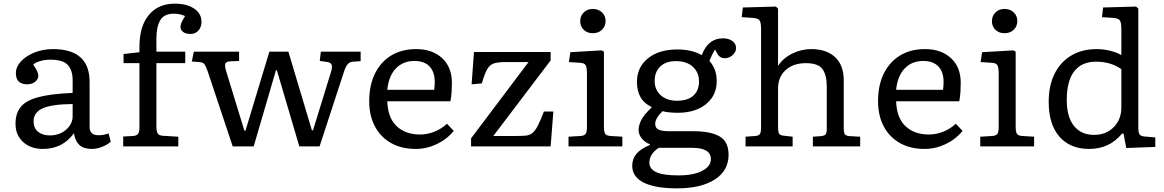

<svg xmlns="http://www.w3.org/2000/svg" viewBox="-20 -802 6380 1052"><path d="M215 14Q148 14 106.5 -24Q65 -62 65 -124Q65 -181 94 -216.5Q123 -252 191.5 -270Q260 -288 378 -293V-364Q378 -416 352 -445.5Q326 -475 255 -475Q227 -475 200.5 -467.5Q174 -460 162 -448Q177 -426 183.5 -411.5Q190 -397 190 -389Q190 -367 172 -353.5Q154 -340 130 -340Q67 -340 67 -401Q67 -436 95 -466Q123 -496 169.5 -514.5Q216 -533 270 -533Q471 -533 471 -353V-105Q471 -61 520 -61Q548 -61 575 -71L587 -26Q570 -10 541 2Q512 14 483 14Q438 14 415 -7.5Q392 -29 385 -72Q323 14 215 14ZM254 -60Q288 -60 316 -74Q344 -88 361 -112Q378 -136 378 -164V-232Q266 -231 215 -209Q164 -187 164 -137Q164 -100 188.5 -80Q213 -60 254 -60Z M655 0V-54L710 -57Q727 -58 735.5 -67.5Q744 -77 744 -104V-456H657V-506L744 -516V-545Q744 -658 795.5 -720Q847 -782 938 -782Q1003 -782 1043.5 -755Q1084 -728 1084 -682Q1084 -654 1067.5 -635Q1051 -616 1024 -616Q999 -616 984 -626.5Q969 -637 969 -655Q969 -666 974.5 -678.5Q980 -691 994 -714Q981 -720 966.5 -723.5Q952 -727 932 -727Q879 -727 858 -691Q837 -655 837 -593V-519H995V-456H837V-107Q837 -84 843.5 -72Q850 -60 872 -58L957 -53V0Z M1255 0 1118 -411Q1109 -437 1101 -449Q1093 -461 1070 -462L1031 -465L1042 -519H1290V-468L1242 -466Q1220 -465 1215 -454Q1210 -443 1218 -416L1319 -86H1325L1456 -519H1560L1689 -88H1695L1794 -409Q1802 -435 1797 -447.5Q1792 -460 1769 -463L1732 -468L1738 -519H1956V-467L1915 -464Q1898 -463 1887 -452.5Q1876 -442 1865 -410L1731 0H1620L1497 -417H1492L1370 0Z M2258 14Q2180 14 2123 -18Q2066 -50 2034.5 -109Q2003 -168 2003 -247Q2003 -336 2035 -400Q2067 -464 2124.5 -498.5Q2182 -533 2260 -533Q2349 -533 2402.5 -483.5Q2456 -434 2456 -349Q2456 -323 2454.5 -298.5Q2453 -274 2448 -247H2102Q2105 -156 2153.5 -110.5Q2202 -65 2281 -65Q2322 -65 2360.5 -80.5Q2399 -96 2429 -124L2466 -85Q2429 -39 2373.5 -12.5Q2318 14 2258 14ZM2102 -310H2359Q2362 -330 2362 -353Q2362 -408 2333.5 -438Q2305 -468 2250 -468Q2189 -468 2149.5 -427.5Q2110 -387 2102 -310Z M2561 0V-44L2876 -462H2750Q2709 -462 2686 -454.5Q2663 -447 2649 -422Q2635 -397 2620 -345L2564 -340L2577 -517H2997V-471L2683 -57H2809Q2841 -57 2861.5 -59Q2882 -61 2897 -73Q2912 -85 2926.5 -112.5Q2941 -140 2960 -191H3012L2997 0Z M3228 -620Q3198 -620 3178.5 -638.5Q3159 -657 3159 -686Q3159 -715 3178.5 -734Q3198 -753 3228 -753Q3258 -753 3278 -734.5Q3298 -716 3298 -687Q3298 -658 3278.5 -639Q3259 -620 3228 -620ZM3095 0V-53L3162 -57Q3183 -59 3189.5 -69.5Q3196 -80 3196 -108V-398Q3196 -434 3188.5 -445.5Q3181 -457 3157 -458L3097 -462L3105 -516L3276 -526L3289 -519V-104Q3289 -85 3294 -72Q3299 -59 3324 -57L3390 -53V0Z M3690 230Q3570 230 3507 198.5Q3444 167 3444 106Q3444 69 3466.5 41.5Q3489 14 3541 -8V-12Q3516 -20 3497.5 -42Q3479 -64 3479 -89Q3479 -115 3493.5 -144Q3508 -173 3550 -213V-216Q3470 -253 3470 -353Q3470 -434 3530.5 -482.5Q3591 -531 3691 -531Q3770 -531 3825 -500Q3860 -592 3941 -592Q3973 -592 3993 -577Q4013 -562 4013 -539Q4013 -517 3994 -500Q3975 -483 3952 -483Q3923 -483 3909 -510L3898 -531Q3881 -504 3867 -468Q3907 -424 3907 -358Q3907 -279 3848.5 -231.5Q3790 -184 3693 -184Q3670 -184 3646 -186.5Q3622 -189 3610 -193Q3570 -153 3570 -124Q3570 -99 3590.5 -91Q3611 -83 3645 -83H3782Q3872 -83 3922 -55Q3972 -27 3972 46Q3972 133 3896.5 181.5Q3821 230 3690 230ZM3689 -250Q3748 -250 3779 -278Q3810 -306 3810 -355Q3810 -405 3776.5 -436Q3743 -467 3683 -467Q3628 -467 3597.5 -437.5Q3567 -408 3567 -358Q3567 -310 3600.5 -280Q3634 -250 3689 -250ZM3698 159Q3780 159 3827.5 134Q3875 109 3875 70Q3875 8 3773 8H3589Q3538 42 3538 89Q3538 123 3575 141Q3612 159 3698 159Z M4065 0V-53L4120 -57Q4139 -59 4144.5 -69Q4150 -79 4150 -104V-644Q4150 -678 4142 -690Q4134 -702 4103 -704L4044 -708L4050 -761L4231 -766L4243 -755V-442H4244Q4270 -483 4320 -508Q4370 -533 4425 -533Q4508 -533 4555.5 -489Q4603 -445 4603 -362V-98Q4603 -82 4607 -70Q4611 -58 4636 -56L4693 -53V0H4434V-53L4477 -56Q4497 -58 4503.5 -65.5Q4510 -73 4510 -97V-328Q4510 -392 4486 -424Q4462 -456 4396 -456Q4326 -456 4284.5 -418Q4243 -380 4243 -317V-102Q4243 -80 4248.5 -70.5Q4254 -61 4270 -59L4323 -53V0Z M5046 14Q4968 14 4911 -18Q4854 -50 4822.5 -109Q4791 -168 4791 -247Q4791 -336 4823 -400Q4855 -464 4912.5 -498.5Q4970 -533 5048 -533Q5137 -533 5190.5 -483.5Q5244 -434 5244 -349Q5244 -323 5242.5 -298.5Q5241 -274 5236 -247H4890Q4893 -156 4941.5 -110.5Q4990 -65 5069 -65Q5110 -65 5148.5 -80.5Q5187 -96 5217 -124L5254 -85Q5217 -39 5161.5 -12.5Q5106 14 5046 14ZM4890 -310H5147Q5150 -330 5150 -353Q5150 -408 5121.5 -438Q5093 -468 5038 -468Q4977 -468 4937.5 -427.5Q4898 -387 4890 -310Z M5484 -620Q5454 -620 5434.5 -638.5Q5415 -657 5415 -686Q5415 -715 5434.5 -734Q5454 -753 5484 -753Q5514 -753 5534 -734.5Q5554 -716 5554 -687Q5554 -658 5534.5 -639Q5515 -620 5484 -620ZM5351 0V-53L5418 -57Q5439 -59 5445.5 -69.5Q5452 -80 5452 -108V-398Q5452 -434 5444.5 -445.5Q5437 -457 5413 -458L5353 -462L5361 -516L5532 -526L5545 -519V-104Q5545 -85 5550 -72Q5555 -59 5580 -57L5646 -53V0Z M5947 14Q5844 14 5785 -53Q5726 -120 5726 -244Q5726 -334 5758.5 -398.5Q5791 -463 5850 -498Q5909 -533 5990 -533Q6025 -533 6062 -524Q6099 -515 6124 -500V-644Q6124 -678 6116 -690Q6108 -702 6078 -704L6018 -708L6024 -761L6205 -766L6217 -755V-99Q6217 -81 6222 -68.5Q6227 -56 6252 -54L6310 -49V3L6151 9L6136 -70H6128Q6091 -26 6046.5 -6Q6002 14 5947 14ZM5975 -63Q6041 -63 6082.5 -105.5Q6124 -148 6124 -212V-423Q6067 -464 5985 -464Q5907 -464 5866 -411.5Q5825 -359 5825 -254Q5825 -161 5864.5 -112Q5904 -63 5975 -63Z"/></svg>

Font: Literata 7pt
Style: Regular
Weight: 400
Designer: Latin by Veronika Burian and Jose Scaglione. Greek by Irene Vlachou. Cyrillic by Vera Evstafieva.
Foundry: TypeTogether
Version: Version 3.002